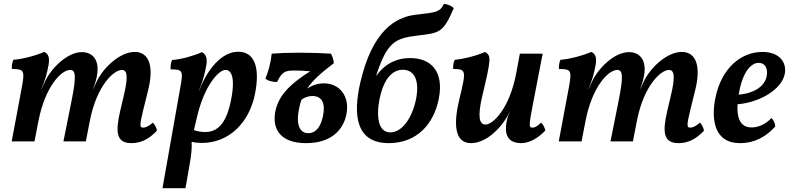

<svg xmlns="http://www.w3.org/2000/svg" viewBox="-20 -738 4131 1002"><path d="M666 9C713 9 756 -10 799 -56C796 -72 788 -88 778 -98C755 -79 742 -72 727 -72C710 -72 707 -80 727 -162L753 -267C784 -391 759 -467 683 -467C607 -467 518 -386 483 -309L467 -274H466C478 -304 485 -332 488 -356C497 -431 459 -466 407 -466C331 -466 246 -381 214 -311L197 -274H196C214 -315 225 -352 234 -402C239 -438 233 -458 210 -467C171 -449 96 -429 50 -426C43 -412 41 -393 42 -378C106 -378 110 -370 94 -283L41 0H160L181 -108C215 -284 299 -373 346 -373C374 -373 380 -344 354 -215L311 0H428L449 -108C485 -292 574 -373 616 -373C645 -373 649 -337 627 -243L607 -158C582 -50 586 9 666 9Z M1223 -468C1138 -468 1061 -377 1020 -265H1019L1025 -282C1039 -317 1051 -362 1057 -399C1062 -430 1057 -454 1034 -466C995 -448 923 -427 878 -425C871 -411 870 -393 870 -376C934 -376 937 -369 921 -282L828 244H948L968 130C979 69 982 32 980 2C996 6 1015 8 1033 8C1179 8 1282 -102 1311 -249C1337 -382 1311 -468 1223 -468ZM1184 -207C1165 -119 1130 -49 1052 -49C1032 -49 1010 -52 992 -59L1007 -123C1045 -289 1120 -373 1157 -373C1195 -373 1207 -314 1184 -207Z M1670 -303C1639 -303 1609 -293 1583 -276C1612 -319 1656 -358 1722 -408C1721 -427 1715 -444 1707 -458C1660 -461 1601 -463 1542 -463C1485 -463 1436 -461 1398 -458C1393 -410 1381 -365 1365 -328C1378 -316 1402 -310 1426 -310C1451 -363 1468 -370 1516 -370C1536 -370 1569 -369 1599 -366C1500 -304 1434 -243 1417 -157C1398 -58 1450 9 1577 9C1715 9 1773 -66 1788 -142C1806 -234 1754 -303 1670 -303ZM1666 -135C1655 -78 1629 -43 1589 -43C1544 -43 1523 -88 1541 -172C1544 -189 1549 -206 1553 -217C1569 -231 1593 -237 1610 -237C1660 -237 1679 -200 1666 -135Z M2156 -552C2270 -566 2292 -563 2348 -695C2337 -708 2319 -715 2297 -718C2274 -674 2260 -674 2149 -661C2043 -649 1923 -576 1861 -310C1821 -138 1837 9 2009 9C2154 9 2244 -89 2270 -223C2298 -366 2229 -435 2120 -435C2046 -435 1986 -402 1944 -343H1943C2000 -519 2043 -538 2156 -552ZM2082 -374C2146 -374 2171 -312 2150 -215C2129 -118 2076 -47 2017 -47C1942 -47 1944 -161 1967 -248C1987 -324 2026 -374 2082 -374Z M2438 9C2521 9 2602 -76 2639 -152H2640C2632 -136 2627 -120 2624 -104C2612 -41 2626 9 2701 9C2743 9 2791 -19 2826 -57C2823 -72 2814 -89 2804 -98C2785 -80 2772 -72 2760 -72C2740 -72 2738 -77 2764 -209L2812 -458H2693L2674 -356C2640 -173 2553 -88 2514 -88C2480 -88 2472 -132 2497 -237C2545 -438 2543 -447 2511 -467C2474 -449 2396 -429 2353 -426C2346 -412 2344 -393 2345 -378C2412 -377 2415 -374 2377 -219C2347 -95 2350 9 2438 9Z M3521 9C3568 9 3611 -10 3654 -56C3651 -72 3643 -88 3633 -98C3610 -79 3597 -72 3582 -72C3565 -72 3562 -80 3582 -162L3608 -267C3639 -391 3614 -467 3538 -467C3462 -467 3373 -386 3338 -309L3322 -274H3321C3333 -304 3340 -332 3343 -356C3352 -431 3314 -466 3262 -466C3186 -466 3101 -381 3069 -311L3052 -274H3051C3069 -315 3080 -352 3089 -402C3094 -438 3088 -458 3065 -467C3026 -449 2951 -429 2905 -426C2898 -412 2896 -393 2897 -378C2961 -378 2965 -370 2949 -283L2896 0H3015L3036 -108C3070 -284 3154 -373 3201 -373C3229 -373 3235 -344 3209 -215L3166 0H3283L3304 -108C3340 -292 3429 -373 3471 -373C3500 -373 3504 -337 3482 -243L3462 -158C3437 -50 3441 9 3521 9Z M3959 -467C3849 -467 3745 -385 3713 -225C3691 -114 3708 9 3841 9C3921 9 3979 -26 4026 -78C4024 -97 4018 -110 4006 -122C3975 -89 3938 -73 3902 -73C3840 -73 3825 -128 3829 -194C3939 -202 4057 -268 4075 -350C4088 -411 4049 -467 3959 -467ZM3981 -340C3970 -284 3910 -250 3835 -244C3835 -245 3836 -247 3836 -249C3854 -359 3898 -410 3939 -410C3973 -410 3989 -381 3981 -340Z"/></svg>

Font: Vollkorn Semibold
Style: Italic
Weight: 600
Italic angle: -11°
Designer: Friedrich Althausen
Foundry: Friedrich Althausen
Version: Version 4.015;PS 004.015;hotconv 1.0.88;makeotf.lib2.5.64775